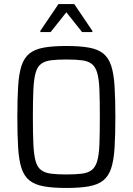

<svg xmlns="http://www.w3.org/2000/svg" viewBox="-20 -924 658 952"><path d="M309 8Q242 8 197.5 0Q153 -8 126.5 -29Q100 -50 87 -89Q74 -128 70 -190.5Q66 -253 66 -344Q66 -435 70 -497.5Q74 -560 87 -599Q100 -638 126.5 -659Q153 -680 197.5 -688Q242 -696 309 -696Q376 -696 420.5 -688Q465 -680 491.5 -659Q518 -638 531 -599Q544 -560 548 -497.5Q552 -435 552 -344Q552 -253 548 -190.5Q544 -128 531 -89Q518 -50 491.5 -29Q465 -8 420.5 0Q376 8 309 8ZM309 -59Q356 -59 386.5 -63Q417 -67 435 -81Q453 -95 462 -125.5Q471 -156 473 -209Q475 -262 475 -344Q475 -426 473 -479Q471 -532 462 -562.5Q453 -593 435 -607Q417 -621 386.5 -625Q356 -629 309 -629Q262 -629 232 -625Q202 -621 183.5 -607Q165 -593 156.5 -562.5Q148 -532 145.5 -479Q143 -426 143 -344Q143 -262 145.5 -209Q148 -156 156.5 -125.5Q165 -95 183.5 -81Q202 -67 232 -63Q262 -59 309 -59ZM180 -765V-771L270 -904H348L438 -771V-765H387L309 -863L231 -765Z"/></svg>

Font: Saira SemiCondensed
Style: Regular
Weight: 400
Width: 4
Designer: Hector Gatti with collaboration of the Omnibus-Type team
Foundry: Omnibus-Type
Version: Version 1.101